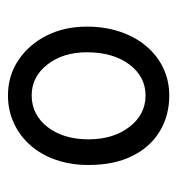

<svg xmlns="http://www.w3.org/2000/svg" viewBox="-1 -1164 455 494"><g transform="rotate(-90 227.0 -917.5)"><path d="M228 -710Q176 -710 135.5 -734.5Q95 -759 72 -805.5Q49 -852 49 -918Q49 -963 62 -1001Q75 -1039 99 -1066.5Q123 -1094 156 -1109.5Q189 -1125 228 -1125Q279 -1125 319 -1098Q359 -1071 382 -1025.5Q405 -980 405 -922Q405 -876 392 -837Q379 -798 355 -769.5Q331 -741 298.5 -725.5Q266 -710 228 -710ZM228 -771Q252 -771 272 -781.5Q292 -792 307.5 -812.5Q323 -833 331 -860.5Q339 -888 339 -922Q339 -983 307.5 -1023.5Q276 -1064 228 -1064Q203 -1064 182.5 -1053.5Q162 -1043 146.5 -1023Q131 -1003 123 -976.5Q115 -950 115 -918Q115 -854 147 -812.5Q179 -771 228 -771Z"/></g></svg>

Font: Playwrite FR Moderne Light
Style: Regular
Weight: 300
Version: Version 1.002